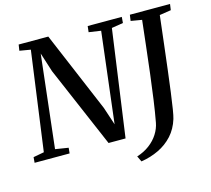

<svg xmlns="http://www.w3.org/2000/svg" viewBox="-127 -892 1326 1205"><g transform="rotate(-15 536.5 -289.0)"><path d="M-3 0 0 -36 70 -49 158 -692 86.5 -704 92.5 -743H285L506 -220L544.5 -103.5L615 -692.5L536.5 -704L541 -743H762.5L759.5 -704L684.5 -692L588 0H477.5L251.5 -527L211.5 -652.5L143 -49.5L228 -36L224.5 0ZM647 165 629.5 128Q676 113.5 711.2 87Q746.5 60.5 768.5 26Q790.5 -8.5 797.5 -46Q809.5 -110 820.5 -188.8Q831.5 -267.5 842 -353.5Q852.5 -439.5 862.2 -526Q872 -612.5 881 -692L809.5 -704L815 -743H1076L1070.5 -704L996 -692.5Q985 -599.5 974.8 -511.8Q964.5 -424 955 -346.2Q945.5 -268.5 937.2 -206Q929 -143.5 922 -100.8Q915 -58 909.5 -40Q891 20.5 852.5 62.8Q814 105 761.2 130.2Q708.5 155.5 647 165Z"/></g></svg>

Font: Merriweather 48pt Medium
Style: Italic
Weight: 500
Italic angle: -7.8°
Version: Version 2.101